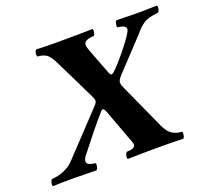

<svg xmlns="http://www.w3.org/2000/svg" viewBox="-113 -787 1007 927"><g transform="rotate(-20 390.5 -323.0)"><path d="M434.1 -88.9 376 -246.1Q371.6 -257.8 367.9 -262.2Q364.3 -266.6 359.9 -266.1Q357.4 -265.6 350.1 -257.8Q299.3 -200.7 207 -82Q196.8 -67.4 196.8 -57.1Q198.2 -40.5 222.2 -36.1Q223.6 -35.6 240.2 -33.2Q242.2 -31.2 242.2 -22.9Q240.2 -4.9 232.9 1Q156.7 -1 116.2 -1Q44.9 -1 8.8 1Q6.8 -1 6.8 -8.8Q6.8 -15.6 9.8 -22.9Q13.7 -30.8 16.1 -33.2Q18.1 -33.2 22.5 -33.7Q26.9 -34.2 28.8 -34.2Q60.1 -38.6 82.8 -49.1Q105.5 -59.6 119.1 -71.8Q132.8 -84 157.2 -110.8L327.1 -291Q338.9 -302.7 341.8 -311Q343.8 -315.4 342.8 -318.8Q342.8 -327.1 334 -344.2L234.9 -546.9Q217.8 -582 203.6 -595Q189.5 -607.9 165 -611.8Q163.6 -611.8 159.2 -612.3Q154.8 -612.8 152.8 -612.8Q147.9 -619.1 151.9 -637.2Q155.3 -644 158.2 -647Q168 -646.5 202.6 -646Q237.3 -645.5 252.9 -645Q383.3 -645 448.2 -647Q450.2 -645 450.2 -637.2Q450.2 -632.8 448.2 -623Q444.3 -615.2 441.9 -612.8Q418.9 -612.8 407.2 -606.9Q395.5 -602.5 392.1 -594.2Q387.2 -583.5 397 -557.1L445.8 -429.2Q453.1 -409.2 460 -409.2Q468.8 -409.2 504.6 -449Q540.5 -488.8 573.2 -533.2Q606 -577.6 606 -588.9Q606 -599.6 595.2 -606Q591.8 -608.4 582 -609.9Q574.7 -612.8 564 -612.8Q562 -614.7 562 -623Q562 -627.4 564 -637.2Q567.9 -645 569.8 -647Q646 -645 681.2 -645Q721.2 -645 778.8 -647Q784.2 -639.6 778.8 -623Q774.4 -614.3 772.9 -612.8Q766.6 -612.8 758.8 -610.8Q719.7 -606.9 697.5 -592.8Q675.3 -578.6 647 -544.9L501 -389.2Q482.9 -369.6 483.9 -356.9Q483.9 -354 485.8 -344.2Q486.8 -342.3 487.8 -339.6Q488.8 -336.9 490.5 -333.3Q492.2 -329.6 493.2 -327.1L590.8 -111.8Q604.5 -77.1 622.3 -58.1Q640.1 -39.1 671.9 -34.2Q673.8 -34.2 678.5 -33.7Q683.1 -33.2 685.1 -33.2Q687 -31.2 687 -22.9Q687 -18.6 685.1 -8.8Q681.2 -1 679.2 1Q627.4 -1 555.2 -1H543Q471.2 -1 393.1 1Q388.2 -5.4 394 -22.9Q398.4 -31.7 399.9 -33.2Q442.4 -33.2 444.8 -53.2Q445.8 -62.5 434.1 -88.9Z"/></g></svg>

Font: Common Serif
Style: Bold Italic
Weight: 700
Italic angle: -12°
Designer: Philipp H. Poll, Khaled Hosny
Foundry: Stefan Peev, Context Ltd.
Version: Version 1.026